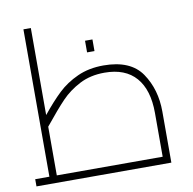

<svg xmlns="http://www.w3.org/2000/svg" viewBox="-81 -812 899 893"><g transform="rotate(-10 368.5 -365.0)"><path d="M657 -241V0H20V-34H87V-730H122V-319Q168 -376 207.5 -413.5Q247 -451 301 -475.5Q355 -500 424 -500Q552 -500 604.5 -423Q657 -346 657 -241ZM122 -34H622V-241Q622 -350 571.5 -408Q521 -466 423 -466Q356 -466 305 -439.5Q254 -413 217.5 -375Q181 -337 122 -264ZM360 -628H395V-573H360Z"/></g></svg>

Font: Cairo ExtraLight
Style: Regular
Weight: 275
Designer: Mohamed Gaber, Accademia di Belle Arti di Urbino and others
Foundry: Kief Type Foundry, Accademia di Belle Arti di Urbino and others
Version: Version 3.011